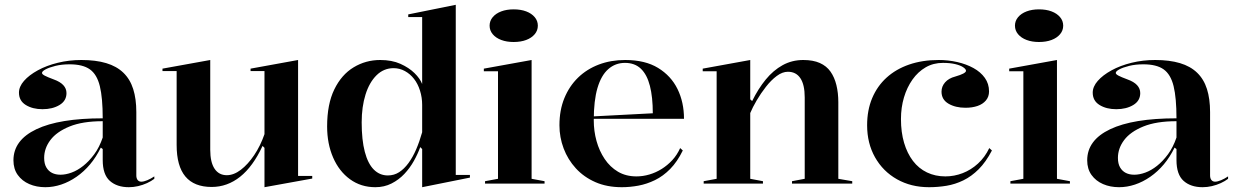

<svg xmlns="http://www.w3.org/2000/svg" viewBox="-20 -765 5153 800"><path d="M319 -515Q379 -515 422.5 -502Q466 -489 494 -462Q522 -435 535 -394Q548 -353 548 -298V-34Q548 -22 553.5 -15Q559 -8 569 -8Q579 -8 593.5 -14Q608 -20 623 -30V-20Q610 -10 592.5 -2Q575 6 555.5 10.5Q536 15 517 15Q467 15 437.5 -11.5Q408 -38 408 -98Q408 -114 408 -121.5Q408 -129 408 -133.5Q408 -138 408 -144L400 -150Q381 -111 355.5 -80.5Q330 -50 299 -28.5Q268 -7 235 4Q202 15 169 15Q132 15 102 2Q72 -11 54 -36Q36 -61 36 -97Q36 -181 131.5 -226.5Q227 -272 408 -272Q408 -357 396 -406Q384 -455 354.5 -476Q325 -497 270 -497Q237 -497 211 -490.5Q185 -484 170 -476Q155 -468 155 -461Q155 -456 166 -450Q177 -444 204 -434Q257 -415 257 -377Q257 -345 228 -327.5Q199 -310 157 -310Q116 -310 87.5 -327.5Q59 -345 59 -379Q59 -404 80 -428Q101 -452 137.5 -472Q174 -492 221 -503.5Q268 -515 319 -515ZM408 -260Q324 -260 270 -238Q216 -216 190 -181.5Q164 -147 164 -107Q164 -83 173 -67.5Q182 -52 197 -44.5Q212 -37 232 -37Q254 -37 278.5 -46Q303 -55 327 -74Q351 -93 372.5 -122Q394 -151 408 -192Z M862 14Q789 14 752.5 -29.5Q716 -73 716 -161V-469H657V-479L856 -515V-141Q856 -89 874 -62Q892 -35 925 -35Q954 -35 983.5 -57.5Q1013 -80 1039 -118.5Q1065 -157 1082 -206V-469H1024V-479L1222 -515V-32H1281V-21L1082 15V-149L1074 -157Q1034 -71 980.5 -28.5Q927 14 862 14Z M1879 -745V-36H1938V-25L1739 15V-144L1731 -152Q1721 -124 1704.5 -94.5Q1688 -65 1665 -40.5Q1642 -16 1611.5 -0.5Q1581 15 1544 15Q1484 15 1438.5 -18Q1393 -51 1368 -108.5Q1343 -166 1343 -238Q1343 -331 1373 -392.5Q1403 -454 1453.5 -484.5Q1504 -515 1564 -515Q1613 -515 1648.5 -499Q1684 -483 1707 -460.5Q1730 -438 1739 -415V-694H1681V-705ZM1620 -481Q1579 -481 1549 -451.5Q1519 -422 1503 -371Q1487 -320 1487 -255Q1487 -182 1500 -132.5Q1513 -83 1537.5 -58.5Q1562 -34 1596 -34Q1622 -34 1643 -47.5Q1664 -61 1682 -85.5Q1700 -110 1714 -142.5Q1728 -175 1739 -214V-328Q1739 -359 1730 -387.5Q1721 -416 1705 -436.5Q1689 -457 1667 -469Q1645 -481 1620 -481Z M2120 -590Q2091 -590 2068.5 -598.5Q2046 -607 2033 -622.5Q2020 -638 2020 -658Q2020 -678 2033 -693.5Q2046 -709 2068.5 -717.5Q2091 -726 2120 -726Q2150 -726 2172.5 -717.5Q2195 -709 2208 -693.5Q2221 -678 2221 -658Q2221 -638 2208 -622.5Q2195 -607 2172.5 -598.5Q2150 -590 2120 -590ZM2001 0V-10L2055 -20V-468H1996V-479L2195 -515V-20L2249 -10V0Z M2585 -515Q2668 -515 2722 -482Q2776 -449 2803 -394Q2830 -339 2830 -270H2451V-280L2700 -293Q2700 -360 2688 -407Q2676 -454 2650.5 -478.5Q2625 -503 2584 -503Q2544 -503 2514.5 -477Q2485 -451 2469.5 -398.5Q2454 -346 2454 -264Q2454 -219 2465.5 -177.5Q2477 -136 2499.5 -102.5Q2522 -69 2555 -49.5Q2588 -30 2632 -30Q2659 -30 2686 -38Q2713 -46 2737 -61Q2761 -76 2781 -97.5Q2801 -119 2814 -148L2825 -138Q2802 -91 2772.5 -61Q2743 -31 2709 -14.5Q2675 2 2640 8.5Q2605 15 2571 15Q2509 15 2461 -6Q2413 -27 2379.5 -63.5Q2346 -100 2328.5 -146.5Q2311 -193 2311 -243Q2311 -306 2331.5 -356Q2352 -406 2388.5 -441.5Q2425 -477 2475 -496Q2525 -515 2585 -515Z M3531 -10V0H3280V-10L3333 -20V-359Q3333 -412 3315 -439Q3297 -466 3263 -466Q3240 -466 3216.5 -448.5Q3193 -431 3171.5 -403.5Q3150 -376 3133 -347Q3116 -318 3106 -294V-20L3159 -10V0H2912V-10L2966 -20V-468H2908V-479L3106 -515V-351L3114 -344Q3139 -395 3170.5 -433.5Q3202 -472 3241 -493.5Q3280 -515 3327 -515Q3368 -515 3396 -502.5Q3424 -490 3440.5 -466.5Q3457 -443 3465 -410.5Q3473 -378 3473 -339V-20Z M3851 15Q3776 15 3717.5 -18Q3659 -51 3626 -109.5Q3593 -168 3593 -243Q3593 -306 3614 -356Q3635 -406 3674 -441.5Q3713 -477 3768 -496Q3823 -515 3891 -515Q3931 -515 3968.5 -506.5Q4006 -498 4036 -481.5Q4066 -465 4083.5 -440.5Q4101 -416 4101 -384Q4101 -362 4088 -346.5Q4075 -331 4053 -323.5Q4031 -316 4003 -316Q3961 -316 3932 -333Q3903 -350 3903 -383Q3903 -405 3918 -422Q3933 -439 3960 -446Q4005 -459 4005 -470Q4005 -477 3993 -485Q3981 -493 3959.5 -498Q3938 -503 3909 -503Q3869 -503 3837 -484.5Q3805 -466 3782 -433.5Q3759 -401 3746.5 -359Q3734 -317 3734 -269Q3734 -214 3747 -170Q3760 -126 3784 -94.5Q3808 -63 3842.5 -46.5Q3877 -30 3919 -30Q3956 -30 3991 -43.5Q4026 -57 4055 -83.5Q4084 -110 4102 -148L4113 -138Q4088 -90 4058 -60Q4028 -30 3994 -13.5Q3960 3 3924 9Q3888 15 3851 15Z M4309 -590Q4280 -590 4257.5 -598.5Q4235 -607 4222 -622.5Q4209 -638 4209 -658Q4209 -678 4222 -693.5Q4235 -709 4257.5 -717.5Q4280 -726 4309 -726Q4339 -726 4361.5 -717.5Q4384 -709 4397 -693.5Q4410 -678 4410 -658Q4410 -638 4397 -622.5Q4384 -607 4361.5 -598.5Q4339 -590 4309 -590ZM4190 0V-10L4244 -20V-468H4185V-479L4384 -515V-20L4438 -10V0Z M4793 -515Q4853 -515 4896.5 -502Q4940 -489 4968 -462Q4996 -435 5009 -394Q5022 -353 5022 -298V-34Q5022 -22 5027.5 -15Q5033 -8 5043 -8Q5053 -8 5067.5 -14Q5082 -20 5097 -30V-20Q5084 -10 5066.5 -2Q5049 6 5029.5 10.5Q5010 15 4991 15Q4941 15 4911.5 -11.5Q4882 -38 4882 -98Q4882 -114 4882 -121.5Q4882 -129 4882 -133.5Q4882 -138 4882 -144L4874 -150Q4855 -111 4829.5 -80.5Q4804 -50 4773 -28.5Q4742 -7 4709 4Q4676 15 4643 15Q4606 15 4576 2Q4546 -11 4528 -36Q4510 -61 4510 -97Q4510 -181 4605.5 -226.5Q4701 -272 4882 -272Q4882 -357 4870 -406Q4858 -455 4828.5 -476Q4799 -497 4744 -497Q4711 -497 4685 -490.5Q4659 -484 4644 -476Q4629 -468 4629 -461Q4629 -456 4640 -450Q4651 -444 4678 -434Q4731 -415 4731 -377Q4731 -345 4702 -327.5Q4673 -310 4631 -310Q4590 -310 4561.5 -327.5Q4533 -345 4533 -379Q4533 -404 4554 -428Q4575 -452 4611.5 -472Q4648 -492 4695 -503.5Q4742 -515 4793 -515ZM4882 -260Q4798 -260 4744 -238Q4690 -216 4664 -181.5Q4638 -147 4638 -107Q4638 -83 4647 -67.5Q4656 -52 4671 -44.5Q4686 -37 4706 -37Q4728 -37 4752.5 -46Q4777 -55 4801 -74Q4825 -93 4846.5 -122Q4868 -151 4882 -192Z"/></svg>

Font: Kalnia Thin Medium
Style: Regular
Weight: 500
Version: Version 1.105